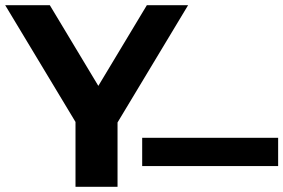

<svg xmlns="http://www.w3.org/2000/svg" viewBox="-34 -720 1092 740"><path d="M419 -248V0H257V-250L-14 -700H158L345 -389L532 -700H691ZM514 -189H1038V-80H514Z"/></svg>

Font: CMG Sans
Style: Bold
Weight: 700
Designer: Julieta Ulanovsky
Foundry: Julieta Ulanovsky
Version: Version 7.200